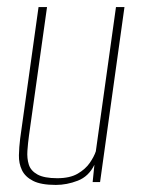

<svg xmlns="http://www.w3.org/2000/svg" viewBox="-20 -515 402 543"><path d="M138 8Q96 8 73.5 -3.5Q51 -15 42 -34Q33 -53 33.5 -76Q34 -99 37 -123L89 -495H113L62 -132Q59 -110 57.5 -88.5Q56 -67 61.5 -49.5Q67 -32 86 -21.5Q105 -11 142 -11Q178 -11 200 -24Q222 -37 234 -54.5Q246 -72 251 -87L308 -495H332L263 0H242L247 -49Q231 -16 200 -4Q169 8 138 8Z"/></svg>

Font: Alumni Sans SC Thin
Style: Italic
Weight: 100
Italic angle: -8°
Designer: Robert E. Leuschke
Foundry: Robert E. Leuschke
Version: Version 1.016